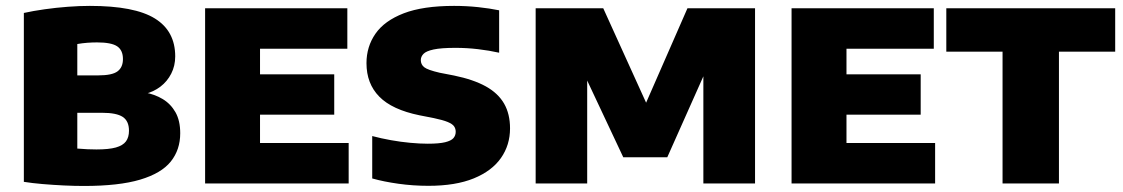

<svg xmlns="http://www.w3.org/2000/svg" viewBox="-20 -623 3814 652"><path d="M265 8.5Q233.5 8.5 196.8 6.8Q160 5 124.5 2Q89 -1 61 -5.5V-579Q92.5 -586 131.5 -591.5Q170.5 -597 210.2 -600Q250 -603 285 -603Q437 -603 506 -560.2Q575 -517.5 575 -431.5Q575 -399.5 561.5 -373Q548 -346.5 524.8 -328.8Q501.5 -311 472 -304L471.5 -309Q505 -303 532.2 -286.8Q559.5 -270.5 575.8 -242Q592 -213.5 592 -170.5Q592 -114.5 560 -74.5Q528 -34.5 456 -13Q384 8.5 265 8.5ZM307.5 -115.5Q349.5 -115.5 373.5 -122.2Q397.5 -129 407.8 -143Q418 -157 418 -179Q418 -212 396.8 -226Q375.5 -240 326.5 -240H225V-367H313.5Q361 -367 379.2 -380.8Q397.5 -394.5 397.5 -422.5Q397.5 -452.5 377.8 -465.8Q358 -479 309.5 -479Q294 -479 277 -477.8Q260 -476.5 242.5 -473.5V-118.5Q262 -117 277.2 -116.2Q292.5 -115.5 307.5 -115.5Z M676.5 0V-595H1159.5V-457.5H863V-137.5H1164V0ZM788 -233.5V-370.5H1115V-233.5Z M1435 8Q1383 8 1333 1Q1283 -6 1244 -17V-161Q1274 -153 1307.5 -147Q1341 -141 1373.5 -138Q1406 -135 1432.5 -135Q1471 -135 1491.5 -140Q1512 -145 1519.8 -154Q1527.5 -163 1527.5 -175.5Q1527.5 -186 1522 -194Q1516.5 -202 1500.2 -208.8Q1484 -215.5 1453 -222L1404.5 -231.5Q1311.5 -250.5 1268 -294.8Q1224.5 -339 1224.5 -408.5Q1224.5 -464.5 1255 -508.5Q1285.5 -552.5 1351 -577.8Q1416.5 -603 1522 -603Q1563.5 -603 1603.5 -598.8Q1643.5 -594.5 1675 -588V-444Q1641.5 -451.5 1603.5 -456Q1565.5 -460.5 1527 -460.5Q1478 -460.5 1452.5 -455Q1427 -449.5 1418 -440Q1409 -430.5 1409 -419Q1409 -404 1420.5 -394.8Q1432 -385.5 1473 -376L1522 -366.5Q1587.5 -353 1629.5 -329.8Q1671.5 -306.5 1691.8 -271.2Q1712 -236 1712 -187Q1712 -130.5 1681.2 -86.5Q1650.5 -42.5 1588.8 -17.2Q1527 8 1435 8Z M1799 0V-595H2028.5L2183.5 -253.5H2165L2314.5 -595H2544V0H2368.5V-434.5H2400L2246 -89H2096.5L1934 -434.5H1974V0Z M2668 0V-595H3151V-457.5H2854.5V-137.5H3155.5V0ZM2779.5 -233.5V-370.5H3106.5V-233.5Z M3384.5 0V-447.5H3193.5V-595H3767V-447.5H3576V0Z"/></svg>

Font: Encode Sans SC Condensed Thin ExtraBold
Style: Regular
Weight: 800
Version: Version 3.002